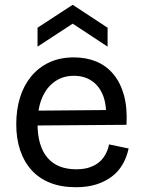

<svg xmlns="http://www.w3.org/2000/svg" viewBox="-20 -770 597 803"><path d="M298 13Q236 13 189.5 -5.5Q143 -24 111.5 -59Q80 -94 64 -142.5Q48 -191 48 -250Q48 -311 63.5 -361.5Q79 -412 110 -450Q141 -488 186 -509Q231 -530 289 -530Q341 -530 383 -512.5Q425 -495 454.5 -459.5Q484 -424 498.5 -371.5Q513 -319 509 -248L105 -245V-307L452 -310L423 -269Q427 -330 411 -370.5Q395 -411 363.5 -432Q332 -453 289 -453Q243 -453 208.5 -428.5Q174 -404 155.5 -359.5Q137 -315 137 -252Q137 -160 178 -111Q219 -62 299 -62Q332 -62 356 -70.5Q380 -79 396 -93Q412 -107 422 -126Q432 -145 436 -166L518 -149Q510 -112 492.5 -82Q475 -52 447 -31Q419 -10 382 1.5Q345 13 298 13ZM137 -575V-654L284 -750L430 -654V-575L284 -671Z"/></svg>

Font: Bricolage Grotesque 28pt
Style: Regular
Weight: 400
Version: Version 1.001;gftools[0.9.33.dev8+g029e19f]